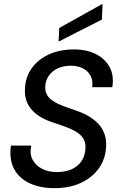

<svg xmlns="http://www.w3.org/2000/svg" viewBox="-20 -970 629 1002"><path d="M264 12Q189 12 134 -14Q79 -40 53 -89.5Q27 -139 37 -210H143Q134 -170 149 -139Q164 -108 197.5 -90Q231 -72 276 -72Q323 -72 356.5 -88Q390 -104 407.5 -132.5Q425 -161 426 -198Q427 -224 417.5 -242Q408 -260 390.5 -273.5Q373 -287 349.5 -297Q326 -307 299 -316.5Q272 -326 244 -335Q176 -360 142 -401.5Q108 -443 110 -500Q111 -564 144 -611.5Q177 -659 234 -685.5Q291 -712 366 -712Q433 -712 481 -687.5Q529 -663 552.5 -619Q576 -575 566 -515H461Q466 -547 453.5 -572.5Q441 -598 414 -612.5Q387 -627 350 -627Q311 -627 281 -613Q251 -599 234 -574Q217 -549 216 -515Q216 -493 224 -477.5Q232 -462 247 -450Q262 -438 283.5 -428Q305 -418 330.5 -409.5Q356 -401 385 -390Q417 -379 444.5 -362.5Q472 -346 492.5 -324.5Q513 -303 524 -274.5Q535 -246 534 -210Q532 -144 498 -94.5Q464 -45 404 -16.5Q344 12 264 12ZM286 -753 289 -824 515 -950 512 -868Z"/></svg>

Font: DM Sans 18pt Medium
Style: Italic
Weight: 500
Italic angle: -10°
Designer: Colophon Foundry, Jonny Pinhorn
Foundry: Colophon Foundry
Version: Version 4.004;gftools[0.9.30]